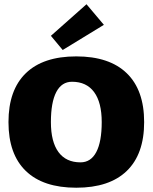

<svg xmlns="http://www.w3.org/2000/svg" viewBox="-20 -876 720 906"><path d="M275.9 -640.1 220.2 -707 388.2 -856 470.2 -758.8ZM578.1 -530.5Q660.2 -451.2 660.2 -299.8Q660.2 -148.4 578.1 -69.3Q496.1 9.8 339.8 9.8Q183.6 9.8 101.8 -69.3Q20 -148.4 20 -299.8Q20 -451.2 101.8 -530.5Q183.6 -609.9 339.8 -609.9Q496.1 -609.9 578.1 -530.5ZM319.8 -490.2Q271 -490.2 245.6 -441.7Q220.2 -393.1 220.2 -299.8Q220.2 -207 255.9 -158.4Q291.5 -109.9 359.9 -109.9Q408.7 -109.9 434.3 -158.4Q460 -207 460 -299.8Q460 -392.6 424.1 -441.4Q388.2 -490.2 319.8 -490.2Z"/></svg>

Font: Zantroke
Style: Regular
Weight: 500
Foundry: gluk
Version: Version 0.36